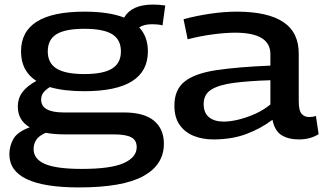

<svg xmlns="http://www.w3.org/2000/svg" viewBox="-20 -600 1421 840"><path d="M325 220Q21 220 21 75Q21 39 38.5 8Q56 -23 110 -43Q58 -74 58 -133Q58 -171 79 -198Q100 -225 139 -246Q72 -289 72 -375Q72 -549 349 -549Q457 -549 523 -523Q556 -580 649 -580Q676 -580 703 -576L691 -489Q680 -492 668 -493Q656 -494 645 -494Q610 -494 589 -480Q627 -440 627 -375Q627 -201 349 -201Q259 -201 198 -219Q180 -208 170 -195Q160 -182 160 -164Q160 -108 259 -108H522Q610 -108 653.5 -72Q697 -36 697 29Q697 121 607 170.5Q517 220 325 220ZM349 -276Q432 -276 470.5 -300Q509 -324 509 -375Q509 -427 470.5 -450.5Q432 -474 349 -474Q266 -474 227.5 -450.5Q189 -427 189 -375Q189 -324 227.5 -300Q266 -276 349 -276ZM127 52Q127 96 177 117.5Q227 139 338 139Q465 139 521.5 113.5Q578 88 578 44Q578 13 554 0.5Q530 -12 478 -12H266Q217 -12 180 -19Q150 -6 138.5 12Q127 30 127 52Z M743 -138Q743 -208 788 -243.5Q833 -279 926 -293Q1019 -307 1163 -313V-362Q1164 -457 1009 -457Q966 -457 910 -449.5Q854 -442 801 -428L783 -516Q839 -531 899.5 -540Q960 -549 1016 -549Q1151 -549 1219.5 -503.5Q1288 -458 1287 -363V-158Q1287 -116 1299.5 -102Q1312 -88 1332 -88Q1339 -88 1347 -89Q1355 -90 1362 -93L1374 -13Q1337 10 1288 10Q1242 10 1212 -8.5Q1182 -27 1172 -76Q1122 -38 1058.5 -14Q995 10 913 10Q866 10 827.5 -5.5Q789 -21 766 -53.5Q743 -86 743 -138ZM871 -145Q871 -106 894.5 -87Q918 -68 959 -68Q988 -68 1024.5 -77Q1061 -86 1097.5 -102.5Q1134 -119 1163 -143V-249Q1069 -246 1003.5 -237.5Q938 -229 904.5 -208Q871 -187 871 -145Z"/></svg>

Font: Georama Extended Medium
Style: Regular
Weight: 500
Width: 7
Designer: Jean-Baptiste Levee
Foundry: Production Type
Version: Version 1.000